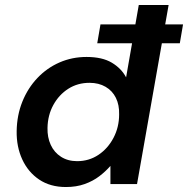

<svg xmlns="http://www.w3.org/2000/svg" viewBox="-20 -740 756 772"><path d="M371 -566 384 -642H716L703 -566ZM245 12Q182 12 137.5 -18Q93 -48 69.5 -99Q46 -150 47 -213Q48 -277 70 -331.5Q92 -386 130.5 -426.5Q169 -467 219.5 -489Q270 -511 328 -511Q391 -511 429.5 -488Q468 -465 487 -429L538 -720H658L531 0H424V-73Q405 -51 379.5 -31.5Q354 -12 320.5 0Q287 12 245 12ZM290 -92Q338 -92 376 -117.5Q414 -143 436.5 -186Q459 -229 459 -280Q460 -318 446 -346.5Q432 -375 404.5 -391Q377 -407 340 -407Q292 -407 254.5 -383Q217 -359 194.5 -318Q172 -277 171 -226Q170 -188 184 -157.5Q198 -127 225.5 -109.5Q253 -92 290 -92Z"/></svg>

Font: DM Sans 20pt SemiBold
Style: Italic
Weight: 600
Italic angle: -10°
Version: Version 4.004;gftools[0.9.30]